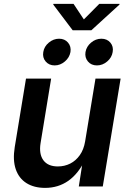

<svg xmlns="http://www.w3.org/2000/svg" viewBox="-20 -938 648 966"><path d="M207 7.3Q151.4 7.3 113.3 -16.6Q75.2 -40.5 59.3 -86.4Q43.5 -132.3 54.2 -198.2L110.8 -542.5H237.3L184.1 -217.8Q175.3 -163.1 198.2 -131.8Q221.2 -100.6 271 -100.6Q304.7 -100.6 333.3 -115Q361.8 -129.4 381.6 -157.5Q401.4 -185.5 408.2 -226.1L460.4 -542.5H586.9L497.1 0H376.5L397.5 -134.8H408.7Q374 -63.5 323.5 -28.1Q272.9 7.3 207 7.3ZM467.8 -608.9Q439 -608.9 422.4 -628.7Q405.8 -648.4 410.2 -676.3Q415 -704.1 438.2 -723.6Q461.4 -743.2 490.2 -743.2Q518.6 -743.2 535.2 -723.6Q551.8 -704.1 546.9 -676.3Q542.5 -648.4 519.3 -628.7Q496.1 -608.9 467.8 -608.9ZM254.9 -608.9Q226.6 -608.9 209.7 -628.7Q192.9 -648.4 197.8 -676.3Q202.1 -704.1 225.6 -723.6Q249 -743.2 277.3 -743.2Q305.7 -743.2 322.3 -723.6Q338.9 -704.1 334.5 -676.3Q329.6 -648.4 306.4 -628.7Q283.2 -608.9 254.9 -608.9ZM350.1 -918.5 401.9 -840.3 479.5 -918.5H581.5L581.1 -915L439.5 -785.6H345.7L248 -915L248.5 -918.5Z"/></svg>

Font: Inter 16pt SemiBold
Style: Italic
Weight: 600
Italic angle: -9.3988°
Version: Version 4.001;git-66647c0bb